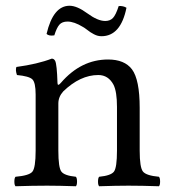

<svg xmlns="http://www.w3.org/2000/svg" viewBox="-20 -646 606 668"><path d="M192 -358Q262 -439 356 -439Q413 -439 439 -405Q466 -369 466 -271V-122Q466 -63 477.5 -49Q489 -35 533 -31Q537 -27 537 -14Q537 -2 533 2Q473 0 427 0Q385 0 325 2Q321 -2 321 -14Q321 -27 325 -31Q366 -35 376.5 -49Q387 -63 387 -122V-274Q387 -327 375 -351Q357 -385 322 -385Q259 -385 200 -328Q183 -309 183 -286V-122Q183 -63 193.5 -49Q204 -35 244 -31Q248 -27 248 -14Q248 -2 244 2Q184 0 144 0Q94 0 34 2Q30 -2 30 -14Q30 -27 34 -31Q81 -35 92.5 -48.5Q104 -62 104 -122V-317Q104 -359 92.5 -370Q81 -381 39 -385Q33 -402 37 -413Q111 -423 160 -442Q168 -442 172 -434Q178 -422 180 -358Q180 -344 192 -358ZM222 -626Q248 -626 284 -599.5Q320 -573 346 -573Q363 -573 373 -583.5Q383 -594 393 -625Q409 -626 420 -619Q400 -520 333 -520Q327 -520 320.5 -521.5Q314 -523 306.5 -527Q299 -531 294.5 -534Q290 -537 281.5 -543.5Q273 -550 269 -552Q238 -571 215 -571Q196 -571 186.5 -560Q177 -549 169 -523Q150 -520 142 -528Q165 -626 222 -626Z"/></svg>

Font: Fedorovsk Unicode
Style: Medium
Weight: 500
Designer: Aleksandr Andreev and Nikita Simmons
Version: Version 3.2